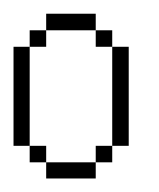

<svg xmlns="http://www.w3.org/2000/svg" viewBox="-20 -264 235 284"><path d="M48.3 0V-23.9H121.6V0ZM23.9 -23.9V-48.3H48.3V-23.9ZM121.6 -23.9V-48.3H146V-23.9ZM0 -48.3V-194.8H23.9V-48.3ZM146 -48.3V-194.8H170.4V-48.3ZM23.9 -194.8V-219.2H48.3V-194.8ZM121.6 -194.8V-219.2H146V-194.8ZM48.3 -219.2V-243.7H121.6V-219.2Z"/></svg>

Font: FS Mondwest Regular
Style: Regular
Weight: 400
Designer: NZWStudios2024
Foundry: https://fontstruct.com
Version: Version 1.0